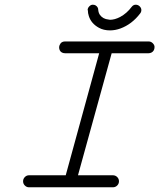

<svg xmlns="http://www.w3.org/2000/svg" viewBox="-20 -797 676 815"><path d="M386 -774Q397 -767 397 -755Q398 -743 404 -734Q417 -716 441 -714L447 -713Q467 -713 490 -725Q518 -740 539 -768Q546 -777 556 -777Q566 -777 573 -770Q580 -763 580 -754.5Q580 -746 575 -740Q540 -694 491 -676Q469 -668 447 -668Q420 -668 400 -679Q367 -697 357 -729Q353 -741 353 -753Q353 -754 352 -754Q352 -763 359 -770Q366 -777 373.5 -777Q381 -777 386 -774ZM256 -571Q249 -571 243 -574Q237 -577 234 -583Q231 -589 231 -595Q231 -601 233 -605.5Q235 -610 238 -614Q245 -621 256 -621H611Q621 -621 628.5 -613.5Q636 -606 636 -597.5Q636 -589 632.5 -583Q629 -577 623 -574Q617 -571 611 -571H454L311 -53H459Q470 -53 477.5 -45.5Q485 -38 485 -27.5Q485 -17 477.5 -9.5Q470 -2 459 -2H103Q93 -2 85.5 -9.5Q78 -17 78 -27.5Q78 -38 85.5 -45.5Q93 -53 103 -53H259L401 -571Z"/></svg>

Font: TT2020Base
Style: Italic
Weight: 400
Italic angle: -15°
Version: Version 0.2.000